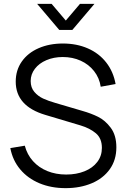

<svg xmlns="http://www.w3.org/2000/svg" viewBox="-20 -960 656 995"><path d="M287 -805 172.5 -940H247.5L321 -853.5L394.5 -940H469.5L355 -805ZM33.5 -192.5 108.5 -205Q120.5 -159 150.8 -125.2Q181 -91.5 225.2 -73.5Q269.5 -55.5 323 -55.5Q376 -55.5 418.2 -72.5Q460.5 -89.5 484.2 -120.8Q508 -152 508 -193.5Q508 -243 477 -269.2Q446 -295.5 397.5 -310L215 -364.5Q61.5 -410 61.5 -537Q61.5 -596.5 93 -641.2Q124.5 -686 180 -710.2Q235.5 -734.5 306 -734.5Q377.5 -734.5 435.2 -709.2Q493 -684 530.2 -636.5Q567.5 -589 579 -524.5L502 -510.5Q495 -556.5 467.5 -591.5Q440 -626.5 398 -645.5Q356 -664.5 305.5 -664.5Q258.5 -664.5 220.5 -648.2Q182.5 -632 160.8 -603.5Q139 -575 139 -540Q139 -506 158 -483.8Q177 -461.5 203.8 -449.2Q230.5 -437 267 -426.5L408 -385Q452 -372.5 488.5 -354.5Q525 -336.5 554 -297.8Q583 -259 583 -196.5Q583 -131 549 -83.2Q515 -35.5 455.2 -10.2Q395.5 15 320 15Q245 15 184.5 -10.2Q124 -35.5 84.8 -82.2Q45.5 -129 33.5 -192.5Z"/></svg>

Font: CCSD_manrope
Style: Regular
Weight: 400
Designer: Mikhail Sharanda
Foundry: Mikhail Sharanda
Version: Version 4.503